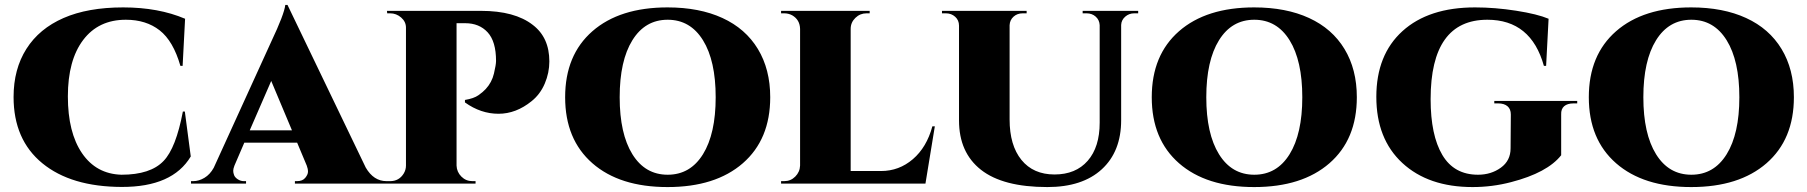

<svg xmlns="http://www.w3.org/2000/svg" viewBox="-20 -744 7323 778"><path d="M35 -351Q35 -464 87 -546Q139 -628 237.5 -671Q336 -714 479 -714Q622 -714 730 -668L720 -477H711Q682 -578 627 -621Q572 -664 490 -664Q379 -664 317 -582Q255 -500 255 -353.5Q255 -207 312.5 -123Q370 -39 472 -36Q590 -36 643 -92Q693 -144 721 -292H729L753 -110Q679 14 473.5 13.5Q268 13 151.5 -82.5Q35 -178 35 -351Z M1546 -10H1554V0H1175V-10H1184Q1206 -10 1217 -23.5Q1228 -37 1228 -48.5Q1228 -60 1223 -73L1184 -166H970L930 -73Q925 -60 925 -52Q925 -44 928.5 -34.5Q932 -25 943.5 -17.5Q955 -10 968 -10H977V0H754V-10H763Q786 -10 808.5 -23.5Q831 -37 846 -64L1079 -575Q1132 -687 1136 -724H1145L1462 -65Q1494 -10 1546 -10ZM992 -216H1163L1079 -416Z M2206 -495Q2206 -449 2187.5 -405.5Q2169 -362 2134 -334Q2071 -283 2000 -283Q1928 -283 1864 -329V-339Q1900 -345 1918.5 -358Q1937 -371 1948 -383Q1973 -410 1981.5 -446Q1990 -482 1990 -497Q1990 -576 1956 -613Q1922 -650 1865 -650H1830V-73Q1831 -47 1849.5 -28.5Q1868 -10 1894 -10H1907V0H1548V-10H1561Q1597 -10 1616 -41Q1625 -56 1625 -73V-632Q1625 -656 1605.5 -673Q1586 -690 1561 -690H1549L1548 -700H1929Q2066 -700 2139 -643Q2206 -592 2206 -495Z M2685 -714Q2814 -714 2907.5 -671Q3001 -628 3051 -545.5Q3101 -463 3101 -350Q3101 -179 2990 -82.5Q2879 14 2685 14Q2491 14 2380.5 -82.5Q2270 -179 2270 -350Q2270 -521 2380.5 -617.5Q2491 -714 2685 -714ZM2542.5 -119Q2594 -36 2685.5 -36Q2777 -36 2828.5 -119Q2880 -202 2880 -350Q2880 -498 2828.5 -581Q2777 -664 2685.5 -664Q2594 -664 2542.5 -581Q2491 -498 2491 -350Q2491 -202 2542.5 -119Z M3158 -10Q3184 -10 3202.5 -28.5Q3221 -47 3222 -73V-627Q3221 -664 3190 -682Q3175 -690 3158 -690H3145V-700H3504V-690H3491Q3465 -690 3446 -671.5Q3427 -653 3427 -627V-51H3550Q3623 -51 3679 -99Q3735 -147 3758 -232H3768L3730 0H3145V-10Z M4592 -690H4576Q4555 -690 4539.5 -676.5Q4524 -663 4523 -643V-257Q4523 -130 4444.5 -58Q4366 14 4224 14Q4044 14 3955 -56Q3866 -126 3866 -256V-640Q3866 -662 3850.5 -676Q3835 -690 3813 -690H3797V-700H4140V-690H4124Q4102 -690 4087 -676.5Q4072 -663 4071 -642V-260Q4071 -155 4119 -96Q4167 -37 4253 -37Q4339 -37 4387.5 -92.5Q4436 -148 4436 -247V-642Q4435 -663 4420 -676.5Q4405 -690 4383 -690H4367V-700H4592Z M5062 -714Q5191 -714 5284.5 -671Q5378 -628 5428 -545.5Q5478 -463 5478 -350Q5478 -179 5367 -82.5Q5256 14 5062 14Q4868 14 4757.5 -82.5Q4647 -179 4647 -350Q4647 -521 4757.5 -617.5Q4868 -714 5062 -714ZM4919.5 -119Q4971 -36 5062.5 -36Q5154 -36 5205.5 -119Q5257 -202 5257 -350Q5257 -498 5205.5 -581Q5154 -664 5062.5 -664Q4971 -664 4919.5 -581Q4868 -498 4868 -350Q4868 -202 4919.5 -119Z M5947 14Q5768 14 5662.5 -83.5Q5557 -181 5557 -351.5Q5557 -522 5663 -618Q5769 -714 5957 -714Q6038 -714 6124 -700.5Q6210 -687 6255 -668L6245 -477H6236Q6184 -664 6007 -664Q5777 -664 5777 -342Q5777 -196 5824.5 -116Q5872 -36 5969 -36Q6022 -36 6061.5 -64.5Q6101 -93 6101 -143L6102 -280Q6102 -302 6088.5 -313.5Q6075 -325 6051 -325H6035V-335H6371V-325H6356Q6331 -325 6318 -313.5Q6305 -302 6306 -280V-115Q6250 -44 6103 -6Q6027 14 5947 14Z M6833 -714Q6962 -714 7055.5 -671Q7149 -628 7199 -545.5Q7249 -463 7249 -350Q7249 -179 7138 -82.5Q7027 14 6833 14Q6639 14 6528.5 -82.5Q6418 -179 6418 -350Q6418 -521 6528.5 -617.5Q6639 -714 6833 -714ZM6690.5 -119Q6742 -36 6833.5 -36Q6925 -36 6976.5 -119Q7028 -202 7028 -350Q7028 -498 6976.5 -581Q6925 -664 6833.5 -664Q6742 -664 6690.5 -581Q6639 -498 6639 -350Q6639 -202 6690.5 -119Z"/></svg>

Font: Cinzel Decorative Black
Style: Regular
Weight: 900
Designer: Natanael Gama
Version: Version 1.002;PS 001.002;hotconv 1.0.56;makeotf.lib2.0.21325